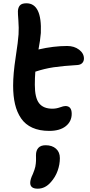

<svg xmlns="http://www.w3.org/2000/svg" viewBox="-20 -760 543 1157"><path d="M276.9 28.8Q217.8 28.8 175 9.5Q132.3 -9.8 107.2 -46.6Q82 -83.5 70.6 -132.1Q59.1 -180.7 59.1 -244.1Q59.1 -315.4 74.5 -415.5Q89.8 -515.6 91.8 -553.2Q94.2 -590.8 90.8 -635.5Q87.4 -680.2 87.9 -692.9Q88.9 -714.8 100.1 -727.5Q111.3 -740.2 139.2 -740.2Q233.4 -740.2 226.1 -561Q222.7 -518.1 211.9 -461.9Q302.7 -482.9 384.8 -482.9Q427.2 -482.9 456.5 -460.7Q485.8 -438.5 485.8 -407.2Q485.8 -391.1 475.8 -380.4Q465.8 -369.6 446.8 -368.2Q356.9 -362.8 302.2 -354.5Q247.6 -346.2 192.9 -328.1Q189.9 -292 189.9 -249Q189.9 -170.9 215.6 -137.9Q241.2 -105 295.9 -105Q318.8 -105 341.1 -113Q363.3 -121.1 374 -121.1Q412.1 -121.1 412.1 -74.2Q412.1 -28.3 376.5 0.2Q340.8 28.8 276.9 28.8ZM207 377Q162.1 377 162.1 341.8Q162.1 320.8 178.2 288.1Q183.6 275.9 187.3 263.9Q190.9 252 192.9 244.4Q194.8 236.8 195.8 224.6Q196.8 212.4 197 208.5Q197.3 204.6 197 190.7Q196.8 176.8 196.8 174.8Q196.8 147 211.2 131.1Q225.6 115.2 254.9 115.2Q293.9 115.2 317.4 136Q340.8 156.7 340.8 192.9Q340.8 231.4 327.1 269.5Q313.5 307.6 286.1 337.9Q252.4 377 207 377Z"/></svg>

Font: Shantell Sans Irregular Bouncy
Style: Regular
Weight: 600
Designer: Stephen Nixon, Anya Danilova, Shantell Martin
Foundry: Arrow Type
Version: Version 1.006;[9816181b4]